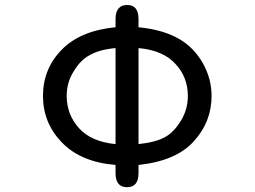

<svg xmlns="http://www.w3.org/2000/svg" viewBox="-20 -742 1040 783"><path d="M451.2 -36.1V-69.3Q308.6 -81.1 231.4 -162.1Q155.3 -241.2 155.3 -350.6Q155.3 -461.9 232.4 -540Q308.6 -617.2 451.2 -630.9V-664.1Q451.2 -721.7 499 -721.7Q544.9 -721.7 544.9 -664.1V-630.9Q644.5 -621.1 709 -584Q769.5 -549.8 806.6 -485.4Q842.8 -421.9 842.8 -350.6Q842.8 -245.1 770.5 -166Q699.2 -85.9 544.9 -69.3V-36.1Q544.9 21.5 498 21.5Q451.2 21.5 451.2 -36.1ZM346.7 -517.6Q308.6 -498 281.2 -452.1Q252 -407.2 252 -350.6Q252 -275.4 301.8 -219.7Q351.6 -164.1 451.2 -154.3V-545.9Q385.7 -540 346.7 -517.6ZM652.3 -182.6Q687.5 -201.2 716.8 -248Q746.1 -294.9 746.1 -350.6Q746.1 -426.8 696.3 -480.5Q645.5 -537.1 544.9 -545.9V-154.3Q616.2 -162.1 652.3 -182.6Z"/></svg>

Font: jf-openhuninn-1.1
Style: Regular
Weight: 400
Designer: [Kosugi Maru]
      Designed by Motoya company      

      [Varela Round]
      Joe Prince(Latin component); Avraham Co
Foundry: justfont CO.,LTD.
Version: 1.1